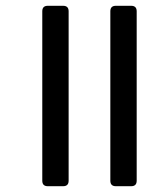

<svg xmlns="http://www.w3.org/2000/svg" viewBox="-20 -643 575 663"><path d="M361 -19V-604Q361 -623 380 -623H433Q452 -623 452 -604V-19Q452 0 433 0H380Q361 0 361 -19ZM126 -19V-604Q126 -623 145 -623H198Q217 -623 217 -604V-19Q217 0 198 0H145Q126 0 126 -19Z"/></svg>

Font: Rajdhani SemiBold
Style: Regular
Weight: 600
Designer: Satya Rajpurohit, Jyotish Sonowal
Foundry: Indian Type Foundry
Version: Version 1.201 February 1, 2022